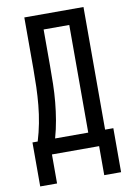

<svg xmlns="http://www.w3.org/2000/svg" viewBox="-97 -795 693 1010"><g transform="rotate(-10 250.0 -290.0)"><path d="M34 155V-80H62Q76 -126 85 -173Q94 -220 98.5 -268Q103 -316 104.5 -363.5Q106 -411 106 -459V-735H422V-80H466V155H376V0H124V155ZM155 -80H332V-655H195V-459Q195 -412 194 -364Q193 -316 188.5 -268Q184 -220 176 -173Q168 -126 155 -80Z"/></g></svg>

Font: Iosevka SS10 Medium
Style: Regular
Weight: 500
Monospace: yes
Designer: Belleve Invis
Foundry: Belleve Invis
Version: Version 28.0.6; ttfautohint (v1.8.4)